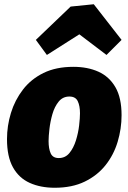

<svg xmlns="http://www.w3.org/2000/svg" viewBox="-20 -870 605 905"><path d="M326 -555Q393 -555 444 -532Q495 -509 524 -459Q553 -409 553 -327Q553 -263 534.5 -201.5Q516 -140 477.5 -91.5Q439 -43 379.5 -14Q320 15 238 15Q171 15 120 -8Q69 -31 41 -81.5Q13 -132 13 -214Q13 -277 31.5 -337.5Q50 -398 88 -447.5Q126 -497 185 -526Q244 -555 326 -555ZM307 -415Q276 -415 256.5 -391Q237 -367 227 -332Q217 -297 213 -262Q209 -227 209 -205Q209 -169 219 -147Q229 -125 257 -125Q288 -125 307.5 -149Q327 -173 338 -208.5Q349 -244 353 -279Q357 -314 357 -336Q357 -371 346.5 -393Q336 -415 307 -415ZM201 -611 149 -682 313 -839 422 -850 553 -682 482 -611 291 -756 426 -754Z"/></svg>

Font: Bitter Thin Black
Style: Italic
Weight: 900
Italic angle: -9°
Version: Version 3.020